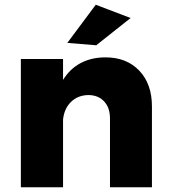

<svg xmlns="http://www.w3.org/2000/svg" viewBox="-20 -790 714 810"><path d="M621 -341V0H444V-290Q444 -336 419 -362.5Q394 -389 352 -389Q308 -388 279.5 -360Q251 -332 246 -286V0H68V-541H246V-453Q275 -500 320.5 -524Q366 -548 425 -548Q514 -548 567.5 -492Q621 -436 621 -341ZM384 -770 531 -714 386 -599 264 -609Z"/></svg>

Font: Montserrat arm2
Style: Bold
Weight: 700
Designer: Julieta Ulanovsky
Foundry: Julieta Ulanovsky
Version: Version 6.000